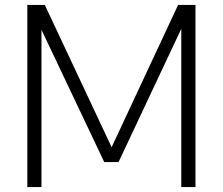

<svg xmlns="http://www.w3.org/2000/svg" viewBox="-20 -760 905 780"><path d="M703.5 -740H774V0H716.5V-643L461.5 -101.5H403.5L148.5 -639V0H91V-740H162L433.5 -162Z"/></svg>

Font: Encode Sans Light
Style: Regular
Weight: 300
Designer: Multiple Designers
Foundry: Impallari Type
Version: Version 2.000